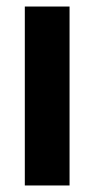

<svg xmlns="http://www.w3.org/2000/svg" viewBox="-20 -568 289 588"><path d="M193 0H56V-548H193Z"/></svg>

Font: Noto Sans Bengali ExtraCondensed
Style: Bold
Weight: 700
Width: 2
Designer: Joana Ranito - Universal Thirst; Jelle Bosma - Monotype Design Team
Foundry: Universal Thirst ehf.
Version: Version 3.000; ttfautohint (v1.8.4.7-5d5b)